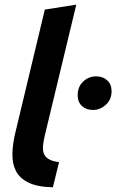

<svg xmlns="http://www.w3.org/2000/svg" viewBox="-20 -796 508 826"><path d="M207.5 9.8Q140.2 8.2 101.9 -10.8Q63.5 -29.8 47.9 -61.8Q32.2 -93.8 33.4 -135.5Q34.5 -177.2 45.5 -223.2L172.8 -754.8L308.2 -776L172.5 -212.2Q167.2 -189.5 165.2 -170.4Q163.2 -151.2 168.2 -136.4Q173.2 -121.5 188.8 -111.9Q204.2 -102.2 234 -98.5ZM380.2 -323Q350.5 -323 332.4 -340.1Q314.2 -357.2 314.2 -386Q314.2 -423.2 338 -445.4Q361.8 -467.5 393.5 -467.5Q422.5 -467.5 441.2 -450.5Q460 -433.5 460 -403.8Q460 -368 435.5 -345.5Q411 -323 380.2 -323Z"/></svg>

Font: Ubuntu Sans
Style: Italic
Weight: 400
Italic angle: -13.5°
Designer: Dalton Maag Ltd
Foundry: Dalton Maag Ltd
Version: Version 1.006